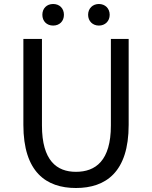

<svg xmlns="http://www.w3.org/2000/svg" viewBox="-20 -928 761 961"><path d="M360 13C510 13 624 -67 624 -303V-733H535V-300C535 -123 458 -68 360 -68C265 -68 190 -123 190 -300V-733H97V-303C97 -67 211 13 360 13ZM246 -800C278 -800 300 -822 300 -854C300 -886 278 -908 246 -908C214 -908 192 -886 192 -854C192 -822 214 -800 246 -800ZM475 -800C506 -800 529 -822 529 -854C529 -886 506 -908 475 -908C444 -908 421 -886 421 -854C421 -822 444 -800 475 -800Z"/></svg>

Font: Source Han Sans CN Regular
Style: Regular
Weight: 400
Designer: Ryoko NISHIZUKA (kana & ideographs); Paul D. Hunt (Latin, Greek & Cyrillic); Wenlong ZHANG (bopomofo); Sandoll Communica
Foundry: Adobe Systems Incorporated
Version: Version 1.004;PS 1.004;hotconv 1.0.82;makeotf.lib2.5.63406